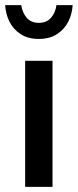

<svg xmlns="http://www.w3.org/2000/svg" viewBox="-22 -726 302 746"><path d="M75.7 0V-489.7H182.1V0ZM197.3 -706.1H260.3Q258.3 -671.9 243.4 -642.1Q228.5 -612.3 199.7 -593.5Q170.9 -574.7 128.9 -574.7Q86.9 -574.7 58.1 -593.5Q29.3 -612.3 14.6 -642.1Q0 -671.9 -2 -706.1H60.5Q64.9 -676.3 82 -656.7Q99.1 -637.2 128.9 -637.2Q158.7 -637.2 176 -656.7Q193.4 -676.3 197.3 -706.1Z"/></svg>

Font: Varta
Style: Bold
Weight: 700
Designer: Joana Correia, Viktoriya Grabowska, Eben Sorkin
Foundry: Sorkin Type
Version: Version 1.002; ttfautohint (v1.3) -l 8 -r 24 -G 200 -x 12 -H